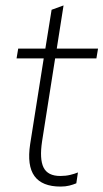

<svg xmlns="http://www.w3.org/2000/svg" viewBox="-20 -679 381 707"><path d="M203 8Q135 8 107 -30.5Q79 -69 91 -148L141 -464H41L47 -500H147L170 -643L214 -659L189 -500H341L335 -464H183L135 -159Q125 -93 140.5 -62Q156 -31 202 -31Q222 -31 238.5 -35Q255 -39 267 -44L261 -4Q249 1 235 4.5Q221 8 203 8Z"/></svg>

Font: Mulish ExtraLight
Style: Italic
Weight: 200
Italic angle: -9°
Designer: Vernon Adams
Foundry: Vernon Adams
Version: Version 3.603